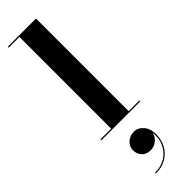

<svg xmlns="http://www.w3.org/2000/svg" viewBox="-366 -743 1088 1088"><g transform="rotate(-45 178.0 -199.0)"><path d="M248 -750V-7.5H333.5V0H22V-7.5H108V-742.5H22V-750ZM107 352V345.5Q156.5 345.5 193.2 321.8Q230 298 247.5 257Q265 216 255.5 164.5H257.5Q258.5 183.5 247.8 200.2Q237 217 219.2 227.5Q201.5 238 181 238Q146 238 127.2 216.8Q108.5 195.5 108.5 167Q108.5 147.5 119 131.2Q129.5 115 147.2 105.2Q165 95.5 186 95.5Q218.5 95.5 242.2 122.5Q266 149.5 266 196.5Q266 240 246.8 275Q227.5 310 191.8 331Q156 352 107 352Z"/></g></svg>

Font: Bodoni Moda 28pt
Style: Bold
Weight: 700
Designer: Owen Earl
Foundry: indestructible type
Version: Version 2.005